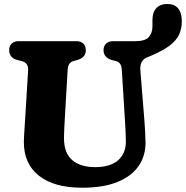

<svg xmlns="http://www.w3.org/2000/svg" viewBox="-20 -902 912 942"><path d="M593.5 -303.5 577.5 -560.5Q575.5 -596 548.5 -602.5L530.5 -607Q488 -618.5 488 -656Q488 -676 500.2 -688Q512.5 -700 535 -700H643.5Q692.5 -700 710.2 -720.2Q728 -740.5 728 -774V-804Q728 -841.5 747 -862Q766 -882.5 801 -882.5Q836.5 -882.5 854.2 -860.5Q872 -838.5 872 -798.5Q872 -760.5 858 -731.2Q844 -702 810.8 -677.2Q777.5 -652.5 720 -628L702.5 -621Q684.5 -614 675.2 -597.8Q666 -581.5 669 -552.5L689 -304Q693 -253.5 694 -203Q694.5 -138.5 660.8 -88.5Q627 -38.5 557.8 -9.8Q488.5 19 383 19Q245 19 170.8 -40Q96.5 -99 97 -206.5Q97 -220.5 98.5 -243Q100 -265.5 101.5 -288.8Q103 -312 104 -327.5L118 -558.5Q119.5 -594.5 85.5 -602.5L67.5 -607Q25 -617.5 25 -656Q25 -676 37.2 -688Q49.5 -700 71.5 -700H354.5Q377 -700 389 -688Q401 -676 401 -656Q401 -636.5 390 -625Q379 -613.5 359 -607.5L341 -602.5Q314 -595.5 312 -560L298 -320.5Q296 -291.5 295.2 -267.5Q294.5 -243.5 294 -225.5Q293.5 -152 333.8 -117Q374 -82 447 -82Q521.5 -82 560 -116.2Q598.5 -150.5 597.5 -210.5Q597 -243.5 595.8 -264.2Q594.5 -285 593.5 -303.5Z"/></svg>

Font: Fraunces 9pt SuperSoft
Style: Bold
Weight: 700
Version: Version 1.000;[b76b70a41]